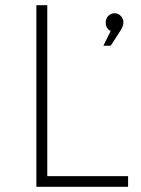

<svg xmlns="http://www.w3.org/2000/svg" viewBox="-20 -719 541 739"><path d="M162 -41H473V0H120V-699H162ZM406 -543H378L406 -600Q387 -609 387 -632Q387 -648 397 -658Q407 -668 421 -668Q435 -668 445 -657.5Q455 -647 455 -632Q455 -619 443 -600Z"/></svg>

Font: Montserrat Ultra Light
Style: Regular
Weight: 200
Designer: Julieta Ulanovsky
Foundry: Julieta Ulanovsky
Version: Version 3.100;PS 003.100;hotconv 1.0.88;makeotf.lib2.5.64775